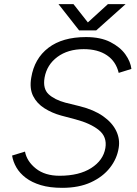

<svg xmlns="http://www.w3.org/2000/svg" viewBox="-20 -890 657 922"><path d="M279 12Q219 12 176 -1Q133 -14 104 -36Q75 -58 59 -85.5Q43 -113 38 -143L100 -162Q109 -115 152.5 -80.5Q196 -46 266 -46Q360 -46 418 -83Q476 -120 486 -179Q495 -233 454.5 -265.5Q414 -298 342 -317L274 -335Q230 -347 193.5 -370Q157 -393 139 -429Q121 -465 130 -517Q145 -609 212.5 -660.5Q280 -712 393 -712Q463 -712 510 -688Q557 -664 582 -629Q607 -594 611 -559L550 -540Q537 -595 493.5 -624.5Q450 -654 382 -654Q306 -654 255.5 -616.5Q205 -579 194 -517Q185 -464 213.5 -437.5Q242 -411 294 -397L363 -380Q431 -363 475 -332Q519 -301 538 -261.5Q557 -222 550 -180Q542 -128 508 -84.5Q474 -41 416.5 -14.5Q359 12 279 12ZM361 -744V-745L498 -870H583L442 -744ZM360 -744 261 -870H333L432 -744H430Z"/></svg>

Font: Figtree Light Light
Style: Italic
Weight: 300
Italic angle: -9.5°
Version: Version 2.000